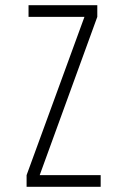

<svg xmlns="http://www.w3.org/2000/svg" viewBox="-20 -720 490 740"><path d="M133 -45H368V0H82.5V-45L305.5 -655H90V-700H355V-655Z"/></svg>

Font: League Mono Condensed UltraLight
Style: Regular
Weight: 200
Width: 1
Designer: Tyler Finck
Foundry: The League of Moveable Type / Tyler Finck
Version: Version 2.210